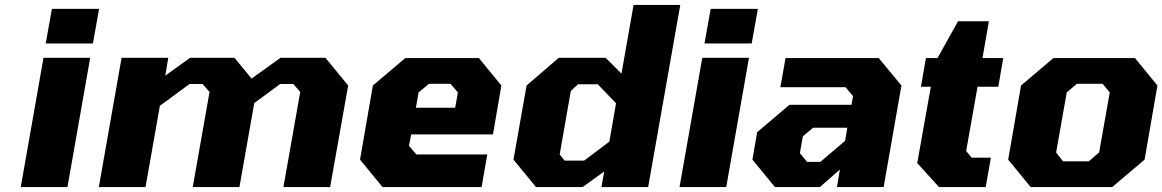

<svg xmlns="http://www.w3.org/2000/svg" viewBox="-20 -757 4704 777"><path d="M165 -581 190 -721H381L356 -581ZM64 0 156 -523H345L253 0Z M380 0 472 -523H661L649 -451L749 -523H929L998 -439L1115 -523H1297L1389 -411L1316 0H1127L1195 -385L1167 -417H1114L1009 -340L949 0H760L828 -385L800 -417H747L627 -329L569 0Z M1528 0 1437 -111 1489 -411 1620 -522H1918L2009 -411L1975 -213H1644L1635 -167L1665 -132H1952L1929 0ZM1663 -321H1822L1833 -383L1803 -418H1716L1674 -383Z M2149 0 2058 -111 2111 -411 2241 -523H2431L2495 -459L2544 -737H2733L2603 0H2414L2425 -63L2338 0ZM2265 -107H2344L2446 -184L2473 -339L2399 -416H2319L2290 -389L2245 -132Z M2831 -581 2856 -721H3047L3022 -581ZM2730 0 2822 -523H3011L2919 0Z M3116 0 3025 -111 3044 -222 3175 -333H3426L3432 -368L3402 -404H3138L3159 -522H3536L3628 -411L3556 0H3367L3379 -71L3298 0ZM3246 -102H3300L3400 -187L3409 -240H3270L3229 -205L3217 -137Z M3780 0 3692 -97 3747 -406H3707L3727 -522H3774L3857 -671H3982L3956 -522H4040L4020 -406H3936L3890 -146L3912 -119H3990L3969 0Z M4151 0 4060 -111 4112 -411 4243 -522H4573L4664 -411L4612 -111L4481 0ZM4282 -104H4386L4428 -140L4471 -383L4442 -418H4338L4297 -383L4254 -140Z"/></svg>

Font: Tomorrow
Style: Bold Italic
Weight: 700
Italic angle: -10°
Designer: Tony de Marco, Monica Rizzolli
Foundry: Just in Type
Version: Version 2.002